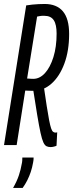

<svg xmlns="http://www.w3.org/2000/svg" viewBox="-28 -730 368 966"><path d="M-7.8 0 103.8 -702.8Q119.5 -705.4 134.9 -706.9Q150.2 -708.4 165.5 -709.2Q180.7 -710 197.2 -710Q226.8 -710 249.7 -700.8Q272.7 -691.7 288.4 -673.1Q304.1 -654.5 312 -625.9Q319.8 -597.4 319.8 -559.1Q319.8 -474.8 295.9 -410.2Q271.9 -345.5 231 -309.2Q190.1 -273 138.8 -273Q126.5 -273 119 -273.5Q111.6 -274 106.9 -274Q102.2 -274 98.9 -274L55.8 0ZM227 10Q215.1 10 206.2 5.8Q197.3 1.6 190.2 -13.6Q183.1 -28.9 175.9 -61.7Q168.7 -94.6 159.3 -150.9Q149.9 -207.3 136.5 -294.4L190.2 -310Q200.1 -242.1 207 -197.1Q213.9 -152.1 219.2 -125.2Q224.5 -98.4 229 -84.8Q233.6 -71.3 239 -67.1Q244.3 -62.9 250.8 -62.9Q252.8 -62.9 254.6 -63.1Q256.4 -63.3 259.8 -64.3L256.4 3.1Q252.5 5.4 243.2 7.7Q233.8 10 227 10ZM139.4 -333.3Q171.9 -333.3 198.4 -362.3Q224.8 -391.4 240.8 -442.8Q256.8 -494.3 256.8 -560.8Q256.8 -582.9 253.4 -599.8Q250.1 -616.7 242.7 -628Q235.4 -639.3 223.5 -644.9Q211.6 -650.5 194.6 -650.5Q190.8 -650.5 186.4 -650.5Q182 -650.5 177.8 -650Q173.5 -649.5 168.8 -648.5Q164 -647.5 158.6 -646.5L108.4 -334.9Q113.2 -334.9 118.3 -334.4Q123.3 -333.9 128.8 -333.6Q134.2 -333.3 139.4 -333.3ZM84.4 62.5H141.1Q141.1 68.2 140.6 74.7Q140.1 81.1 138.4 88.3Q134.2 112.7 126.8 134.9Q119.4 157 109.5 176.7Q99.7 196.4 85.9 215.7H37.7Q57.1 182 66.9 152.3Q76.7 122.6 81.4 94.5Q83.4 86.5 83.9 78Q84.4 69.5 84.4 62.5Z"/></svg>

Font: Georama
Style: Italic
Weight: 400
Width: 2
Italic angle: -9°
Designer: Jean-Baptiste Levee
Foundry: Production Type
Version: Version 1.000